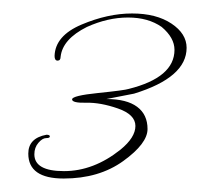

<svg xmlns="http://www.w3.org/2000/svg" viewBox="-20 -447 297 285"><path d="M31 -218Q31 -193 75 -193Q119 -193 159 -225Q181 -243 181 -260Q181 -277 155 -286Q129 -295 108 -294.5Q87 -294 87 -299.5Q87 -305 126 -309Q165 -313 171 -315Q239 -332 239 -373Q239 -391 220 -407Q200 -421 170 -421Q140 -421 109 -407Q73 -389 70 -363Q70 -357 65.5 -357Q61 -357 61 -364Q62 -394 101 -410.5Q140 -427 176 -427Q212 -427 234.5 -412Q257 -397 257 -376Q257 -332 179 -308L138 -300Q168 -300 183.5 -288.5Q199 -277 199 -255.5Q199 -234 163 -208Q127 -182 74.5 -182Q22 -182 22 -219Q22 -242 49 -247Q54 -247 54 -244.5Q54 -242 48.5 -242Q43 -242 37 -235Q31 -228 31 -218Z"/></svg>

Font: Lovers Quarrel
Style: Regular
Weight: 400
Designer: Robert E. Leuschke
Foundry: Robert E. Leuschke
Version: Version 1.001